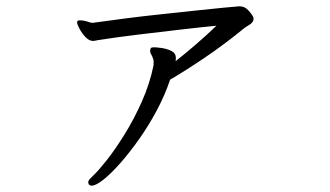

<svg xmlns="http://www.w3.org/2000/svg" viewBox="-20 -530 1040 605"><path d="M736 -510Q751 -510 762 -498Q773 -486 776 -480Q779 -476 779 -471Q779 -459 763 -450Q759 -448 755.5 -445.5Q752 -443 748 -440Q687 -390 624 -347.5Q561 -305 516 -279Q500 -231 474.5 -183Q449 -135 419 -92.5Q389 -50 359.5 -16.5Q330 17 306 36Q282 55 269 55Q263 55 260 51Q258 47 258 45Q258 39 264 33Q270 27 275 22Q290 8 316.5 -25.5Q343 -59 372.5 -106.5Q402 -154 427 -210Q452 -266 464 -325V-330Q464 -333 464 -336.5Q464 -340 463 -343Q460 -353 456.5 -358.5Q453 -364 453 -370Q453 -372 455 -378Q457 -381 465 -381Q471 -381 487.5 -379Q504 -377 519 -370Q534 -363 534 -348Q534 -346 534 -343Q534 -340 533 -337Q560 -358 595.5 -388.5Q631 -419 662 -449Q611 -444 546.5 -436.5Q482 -429 416 -421Q350 -413 291 -404Q285 -403 281 -402Q277 -401 273 -401Q261 -401 249.5 -413Q238 -425 230.5 -439.5Q223 -454 223 -459Q223 -464 226 -465Q228 -466 232 -466Q239 -466 248 -464Q257 -462 261 -460Q269 -458 272 -458Q274 -458 276 -458.5Q278 -459 279 -459Q322 -465 376 -472Q430 -479 487 -485Q544 -491 594.5 -496.5Q645 -502 682 -505.5Q719 -509 732 -510Z"/></svg>

Font: Moon Stars Kai T
Style: Regular
Weight: 400
Designer: GuiWonder
Version: Version 1.101